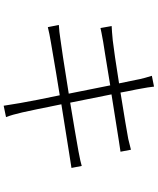

<svg xmlns="http://www.w3.org/2000/svg" viewBox="73 -891 854 1040"><g transform="rotate(90 500.0 -371.0)"><path d="M878.9 -386.7 889.6 -331.1Q884.8 -330.1 808.6 -318.4Q778.3 -313.5 544.9 -276.4Q554.7 -227.5 571.3 -146.5Q586.9 -73.2 588.9 -64.5Q601.6 -8.8 614.3 23.4L552.7 36.1Q543 -27.3 538.1 -53.7Q523.4 -137.7 496.1 -267.6Q396.5 -252 209 -219.7Q162.1 -211.9 127 -203.1L115.2 -262.7Q151.4 -264.6 194.3 -271.5Q237.3 -276.4 487.3 -316.4L442.4 -541Q380.9 -531.2 275.4 -513.7Q223.6 -505.9 207 -502.9Q147.5 -492.2 131.8 -488.3L121.1 -548.8Q147.5 -549.8 198.2 -554.7Q265.6 -562.5 431.6 -588.9Q423.8 -626 413.1 -678.7Q409.2 -699.2 408.2 -703.1Q403.3 -725.6 390.6 -766.6L449.2 -778.3Q453.1 -743.2 459 -713.9Q459 -710 464.8 -681.6Q475.6 -630.9 481.4 -596.7Q675.8 -627.9 732.4 -638.7Q751 -642.6 775.4 -649.4Q787.1 -652.3 791 -653.3L801.8 -596.7Q791 -595.7 743.2 -587.9L491.2 -547.9Q501 -497.1 536.1 -324.2Q702.1 -351.6 799.8 -369.1Q857.4 -379.9 878.9 -386.7Z"/></g></svg>

Font: Taipei Sans TC Beta Light
Style: Regular
Weight: 300
Designer: JT Foundry
Foundry: JT Foundry
Version: Version 1.000